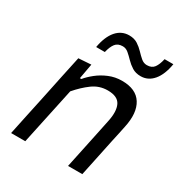

<svg xmlns="http://www.w3.org/2000/svg" viewBox="-170 -846 913 968"><g transform="rotate(30 286.5 -362.0)"><path d="M33 0Q44.5 -55.5 55.5 -106.8Q66.5 -158 79.5 -219L90 -269Q100 -317 112.2 -375.2Q124.5 -433.5 138 -496L211 -501L195 -413H203.5Q221 -434.5 248.5 -456.5Q276 -478.5 311.2 -493.2Q346.5 -508 386.5 -508Q468.5 -508 501 -456Q533.5 -404 514 -314.5Q509.5 -293.5 504.8 -270.5Q500 -247.5 493.5 -219Q481 -158 470 -106.8Q459 -55.5 447.5 0H364.5Q376.5 -55.5 387 -106.2Q397.5 -157 410 -215.5L427 -297Q440.5 -360 423.5 -395Q406.5 -430 348.5 -430Q299.5 -430 260.5 -401.2Q221.5 -372.5 186 -331L161.5 -216Q149 -156.5 138 -105.8Q127 -55 115.5 0ZM454.5 -574.5Q425.5 -574.5 404.8 -587.5Q384 -600.5 367.8 -617.5Q351.5 -634.5 336.2 -647.5Q321 -660.5 302.5 -660.5Q274 -660.5 260 -642.2Q246 -624 238 -590H187.5Q199 -655 229 -689.8Q259 -724.5 303.5 -724.5Q332.5 -724.5 352.8 -711.5Q373 -698.5 389 -681.5Q405 -664.5 420.2 -651.5Q435.5 -638.5 454 -638.5Q482.5 -638.5 496 -657Q509.5 -675.5 517 -709.5H568Q557 -644 527.2 -609.2Q497.5 -574.5 454.5 -574.5Z"/></g></svg>

Font: Commissioner
Style: Italic
Weight: 400
Italic angle: -12°
Designer: Kostas Bartsokas
Foundry: Kostas Bartsokas
Version: Version 1.000; ttfautohint (v1.8.3)